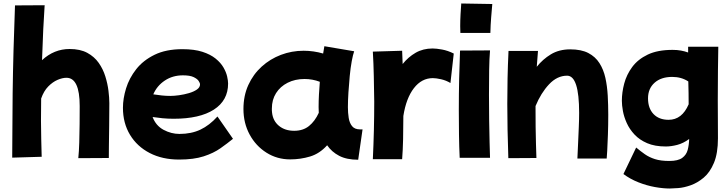

<svg xmlns="http://www.w3.org/2000/svg" viewBox="-20 -835 4177 1101"><path d="M50 69Q50 8 51 -88Q51 -183 52.5 -300Q54 -417 57.5 -546Q61 -675 66 -804L236 -805Q232 -748 228 -666Q224 -584 221 -490Q290 -554 379 -554Q440 -554 480.5 -532Q521 -510 546 -474.5Q571 -439 584 -397Q597 -355 602 -314.5Q607 -274 607 -243Q607 -177 606 -112Q605 -47 604.5 2Q604 51 604 71L429 72Q433 33 434.5 -18Q436 -69 436.5 -123.5Q437 -178 437 -227Q437 -389 361 -389Q338 -389 310 -377Q282 -365 256.5 -339Q231 -313 216 -270Q215 -204 215 -142Q215 -85 216.5 -35.5Q218 14 219 64Z M1007 80Q911 80 838.5 42.5Q766 5 725.5 -62Q685 -129 685 -217Q685 -270 703 -328.5Q721 -387 761 -438Q801 -489 866.5 -521Q932 -553 1026 -553Q1094 -553 1140.5 -538Q1187 -523 1216.5 -499Q1246 -475 1261.5 -448Q1277 -421 1282.5 -396.5Q1288 -372 1288 -356Q1288 -259 1206.5 -206.5Q1125 -154 976 -154Q942 -154 911.5 -157Q881 -160 855 -164Q874 -114 918 -90.5Q962 -67 1009 -67Q1077 -67 1129 -91.5Q1181 -116 1227 -167L1316 -39Q1284 -13 1244.5 15Q1205 43 1148 61.5Q1091 80 1007 80ZM1029 -403Q970 -403 925 -373Q880 -343 859 -294Q884 -290 908.5 -287.5Q933 -285 957 -285Q979 -285 1007.5 -289Q1036 -293 1063.5 -301Q1091 -309 1109 -321.5Q1127 -334 1127 -351Q1127 -359 1119 -371Q1111 -383 1090 -393Q1069 -403 1029 -403Z M1644 79Q1569 79 1508 40.5Q1447 2 1411.5 -63.5Q1376 -129 1376 -210Q1376 -286 1404 -347.5Q1432 -409 1480.5 -453Q1529 -497 1591 -520.5Q1653 -544 1721 -544Q1778 -544 1833 -528Q1837 -549 1840 -570L2011 -541Q2004 -522 1997 -484Q1990 -446 1985.5 -399Q1981 -352 1978 -305Q1975 -258 1975 -220Q1975 -189 1979.5 -159.5Q1984 -130 1999 -111.5Q2014 -93 2045 -93H2059L2034 81Q1968 81 1925 58.5Q1882 36 1856 -2Q1813 46 1758 62.5Q1703 79 1644 79ZM1540 -190Q1545 -142 1579.5 -113.5Q1614 -85 1667 -85Q1718 -85 1752 -112.5Q1786 -140 1808 -188Q1807 -204 1807 -221Q1807 -256 1809 -293Q1811 -330 1814 -366Q1772 -382 1726 -382Q1672 -382 1629.5 -360.5Q1587 -339 1563 -301Q1539 -263 1539 -213V-201Q1539 -195 1540 -190Z M2118 78Q2122 -5 2124 -88Q2126 -171 2126 -252Q2125 -326 2123.5 -398.5Q2122 -471 2118 -539L2286 -544Q2287 -507 2289 -468Q2321 -508 2363.5 -532.5Q2406 -557 2461 -557Q2482 -557 2515 -551Q2548 -545 2582 -528L2563 -359Q2538 -374 2509.5 -380.5Q2481 -387 2462 -387Q2398 -387 2353.5 -329.5Q2309 -272 2293 -170Q2293 -100 2291.5 -36.5Q2290 27 2286 78Z M2620 -646Q2620 -655 2619.5 -664.5Q2619 -674 2619 -686Q2619 -718 2621 -754Q2623 -790 2625 -815L2803 -812Q2800 -778 2796.5 -735Q2793 -692 2792 -646ZM2616 70Q2613 8 2612 -62.5Q2611 -133 2611 -204Q2611 -297 2613 -385Q2615 -473 2618 -545L2790 -546Q2786 -500 2785 -432.5Q2784 -365 2784 -291Q2784 -218 2785 -147Q2786 -76 2787.5 -18.5Q2789 39 2790 70Z M2895 72Q2892 -16 2890.5 -91Q2889 -166 2889 -239Q2889 -312 2890.5 -385.5Q2892 -459 2896 -543H3065Q3061 -498 3058 -452Q3092 -495 3139 -523.5Q3186 -552 3250 -552Q3313 -552 3353.5 -531Q3394 -510 3417.5 -473Q3441 -436 3451.5 -388.5Q3462 -341 3465 -286.5Q3468 -232 3468 -177Q3468 -117 3466 -62Q3464 -7 3462 30Q3460 67 3459 74H3291Q3293 33 3295 -13.5Q3297 -60 3299 -105.5Q3301 -151 3301 -188Q3301 -401 3232 -401Q3175 -401 3128.5 -351.5Q3082 -302 3051 -227V-207Q3051 -159 3051.5 -107.5Q3052 -56 3053.5 -9.5Q3055 37 3056 71Z M3798 5Q3735 5 3691 -14Q3647 -33 3618.5 -63.5Q3590 -94 3574 -129.5Q3558 -165 3552 -198.5Q3546 -232 3546 -257Q3546 -305 3559.5 -356Q3573 -407 3605.5 -451Q3638 -495 3694.5 -522Q3751 -549 3837 -549Q3863 -549 3885 -545Q3907 -541 3926 -534V-567H4099Q4098 -507 4097 -431.5Q4096 -356 4096 -261Q4096 -212 4096.5 -158.5Q4097 -105 4097 -42Q4097 44 4074 99Q4051 154 4015 184Q3979 214 3940.5 227.5Q3902 241 3869.5 243.5Q3837 246 3821 246Q3782 246 3735 237.5Q3688 229 3641 210.5Q3594 192 3555 163L3628 11Q3653 32 3678 49.5Q3703 67 3736 77.5Q3769 88 3818 88Q3868 88 3892 70.5Q3916 53 3923.5 24.5Q3931 -4 3932 -38Q3898 -13 3863 -4Q3828 5 3798 5ZM3696 -271Q3696 -214 3727.5 -181Q3759 -148 3814 -148Q3891 -148 3929 -237Q3929 -269 3928.5 -302.5Q3928 -336 3927 -368Q3887 -394 3835 -394Q3771 -394 3733.5 -360.5Q3696 -327 3696 -271Z"/></svg>

Font: Mochiy Pop One
Style: Regular
Weight: 400
Designer: FONTDASU
Foundry: FONTDASU / Google Inc. / Adobe
Version: Version 2.000